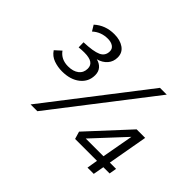

<svg xmlns="http://www.w3.org/2000/svg" viewBox="-155 -1005 1302 1302"><g transform="rotate(45 496.0 -354.5)"><path d="M393 -450Q393 -387 344 -348Q295 -309 215 -309Q174 -309 135.5 -322.5Q97 -336 74 -371L118 -411Q153 -362 220 -362Q269 -362 297.5 -384.5Q326 -407 326 -446Q326 -477 303 -492Q280 -507 231 -507Q208 -507 180 -504L179 -552Q270 -555 309.5 -573Q349 -591 349 -635Q349 -659 329.5 -672.5Q310 -686 278 -686Q214 -686 168 -644L143 -685Q202 -739 288 -739Q344 -739 380 -714Q416 -689 416 -643Q416 -603 391.5 -574.5Q367 -546 324 -534Q355 -527 374 -505.5Q393 -484 393 -450ZM764 -700H829L288 0H223ZM812 -48H602L586 -102L851 -389H933L882 -101H942L933 -48H873L859 30H799ZM821 -101 862 -328 651 -101Z"/></g></svg>

Font: KoHo Medium
Style: Italic
Weight: 500
Italic angle: -10°
Designer: Cadson Demak & Katatrad Team
Foundry: Cadson Demak Co.,Ltd.
Version: Version 1.000